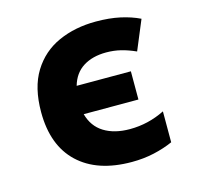

<svg xmlns="http://www.w3.org/2000/svg" viewBox="-88 -652 776 756"><g transform="rotate(-15 300.0 -274.5)"><path d="M360 11Q220 11 142.5 -62Q65 -135 65 -271Q65 -371 104.5 -435Q144 -499 212 -529.5Q280 -560 365 -560Q420 -560 463.5 -550.5Q507 -541 542 -524L492 -404Q461 -418 432.5 -425Q404 -432 373 -432Q317 -432 279 -408Q241 -384 227 -335H448V-220H225Q239 -168 281 -142Q323 -116 386 -116Q461 -116 529 -150V-24Q493 -8 450.5 1.5Q408 11 360 11Z"/></g></svg>

Font: Noto Sans Mono ExtraBold
Style: Regular
Weight: 800
Designer: Monotype Design Team
Foundry: Monotype Imaging Inc.
Version: Version 2.014